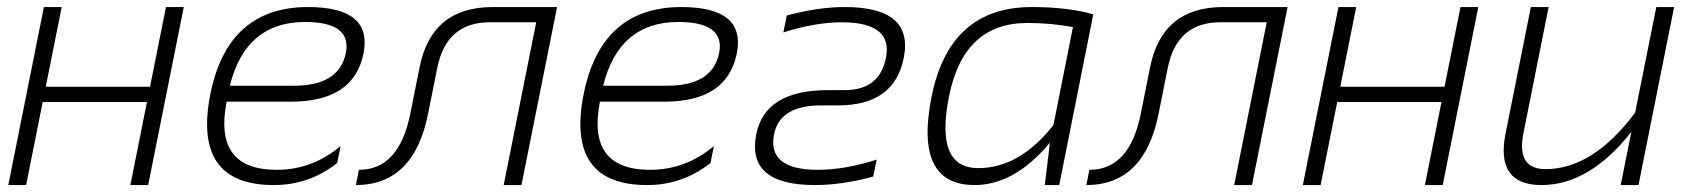

<svg xmlns="http://www.w3.org/2000/svg" viewBox="-20 -533 4887 553"><path d="M3.9 0 106.4 -512.7H157.7L111.8 -283.2H412.1L458 -512.7H509.3L406.7 0H355.5L403.3 -239.3H103L55.2 0Z M1026.9 -378.9Q999 -240.2 818.4 -240.2H632.8Q593.8 -43.9 777.3 -43.9Q879.4 -43.9 960.9 -112.3L951.2 -63.5Q870.6 0 768.6 0Q533.7 0 585.9 -262.2Q636.2 -512.7 867.2 -512.7Q1053.7 -512.7 1026.9 -378.9ZM642.1 -286.1H826.7Q957 -286.1 976.1 -380.4Q993.7 -469.7 858.4 -469.7Q687.5 -469.7 642.1 -286.1Z M1013.7 -43.9Q1129.4 -43.9 1161.6 -205.1L1188.5 -339.4Q1223.1 -512.7 1398.9 -512.7H1584.5L1481.9 0H1430.7L1524.4 -468.8H1390.1Q1265.6 -468.8 1239.3 -336.9L1212.9 -205.1Q1171.9 0 1004.9 0Z M2102.1 -378.9Q2074.2 -240.2 1893.6 -240.2H1708Q1668.9 -43.9 1852.5 -43.9Q1954.6 -43.9 2036.1 -112.3L2026.4 -63.5Q1945.8 0 1843.8 0Q1608.9 0 1661.1 -262.2Q1711.4 -512.7 1942.4 -512.7Q2128.9 -512.7 2102.1 -378.9ZM1717.3 -286.1H1901.9Q2032.2 -286.1 2051.3 -380.4Q2068.8 -469.7 1933.6 -469.7Q1762.7 -469.7 1717.3 -286.1Z M2327.1 0Q2128.9 0 2158.2 -146.5Q2183.6 -273.4 2364.3 -273.4H2413.1Q2513.2 -273.4 2531.7 -366.2Q2552.2 -468.8 2404.8 -468.8Q2327.6 -468.8 2236.3 -439.5L2246.1 -488.3Q2336.4 -512.7 2413.6 -512.7Q2612.3 -512.7 2583 -366.2Q2555.7 -229.5 2394.5 -229.5H2345.7Q2226.1 -229.5 2209.5 -146.5Q2189 -43.9 2335.9 -43.9Q2413.6 -43.9 2504.9 -73.2L2495.1 -24.4Q2404.8 0 2327.1 0Z M3070.3 -455.1Q3006.8 -466.8 2938.5 -466.8Q2755.4 -466.8 2713.4 -255.4Q2671.9 -48.8 2797.4 -48.8Q2916.5 -48.8 3014.2 -172.9ZM3030.8 0H2989.3L3003.9 -122.1Q2902.3 0 2787.1 0Q2612.3 0 2663.1 -254.4Q2714.8 -512.7 2951.7 -512.7Q3055.7 -512.7 3128.9 -491.7Z M3117.7 -43.9Q3233.4 -43.9 3265.6 -205.1L3292.5 -339.4Q3327.1 -512.7 3502.9 -512.7H3688.5L3585.9 0H3534.7L3628.4 -468.8H3494.1Q3369.6 -468.8 3343.3 -336.9L3316.9 -205.1Q3275.9 0 3108.9 0Z M3732.4 0 3835 -512.7H3886.2L3840.3 -283.2H4140.6L4186.5 -512.7H4237.8L4135.3 0H4084L4131.8 -239.3H3831.5L3783.7 0Z M4801.8 -512.7 4699.2 0H4647.9L4678.7 -153.3Q4558.1 0 4419.9 0Q4286.6 0 4316.4 -148.9L4389.2 -512.7H4440.4L4367.7 -148.9Q4347.2 -45.9 4431.6 -45.9Q4567.9 -45.9 4689.5 -208.5L4750.5 -512.7Z"/></svg>

Font: Sansation Light
Style: Light Italic
Weight: 300
Designer: Bernd Montag
Version: Version 1.301